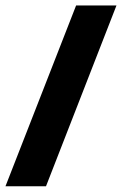

<svg xmlns="http://www.w3.org/2000/svg" viewBox="-42 -357 494 685"><path d="M373.5 -337.4H229.5L-22.5 307.6H122.1Z"/></svg>

Font: Estedad Bold
Style: Regular
Weight: 700
Designer: Amin Abedi
Version: Version 7.3